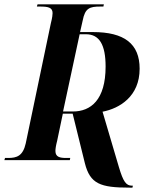

<svg xmlns="http://www.w3.org/2000/svg" viewBox="-42 -734 715 880"><path d="M552 126H565L567 117H563C536 117 523 99 503 32L428 -222C506 -237 598 -292 598 -419C598 -534 527 -587 384 -587H325L337 -640C348 -697 369 -704 418 -704H432L434 -714H130L127 -704H141C178 -704 199 -700 199 -674C199 -668 198 -654 191 -627L76 -77C63 -19 35 -10 -5 -10H-19L-22 0H278L280 -10H262C233 -10 212 -14 212 -42C212 -51 214 -66 220 -89L246 -213H291L347 14C371 109 418 126 552 126ZM292 -223H247L323 -577H352C414 -577 442 -528 442 -429C442 -276 374 -223 292 -223Z"/></svg>

Font: Noto Serif Display Condensed
Style: Bold Italic
Weight: 700
Width: 3
Italic angle: -12°
Designer: Monotype Design Team
Foundry: Monotype Imaging Inc.
Version: Version 2.009